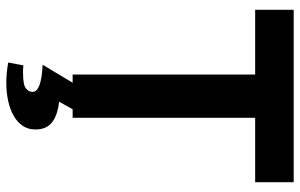

<svg xmlns="http://www.w3.org/2000/svg" viewBox="-191 -549 950 608"><g transform="rotate(90 284.0 -245.0)"><path d="M216 0V-578H11V-700H557V-578H353V0H326L302 43Q343 47 366.5 64.5Q390 82 390 118Q390 141 378.5 158Q367 175 347 186.5Q327 198 300 204Q273 210 242 210Q211 210 178 204L187 156Q194 157 200 157Q206 157 211 157Q249 157 260 148Q271 139 271 127Q271 99 185 95L242 0Z"/></g></svg>

Font: PTSans
Style: Bold
Weight: 700
Designer: A.Korolkova, O.Umpeleva, V.Yefimov
Foundry: ParaType Ltd
Version: Version 2.003W OFL